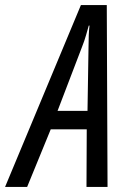

<svg xmlns="http://www.w3.org/2000/svg" viewBox="-85 -737 509 757"><path d="M-65 0H22L115 -227H257L256 0H339L336 -717H234ZM142 -300 238 -551Q248 -576 254 -597.5Q260 -619 265 -636H268Q264 -604 264 -551L260 -300Z"/></svg>

Font: Noto Sans UI Condensed
Style: Italic
Weight: 400
Width: 3
Italic angle: -12°
Designer: Monotype Design Team
Foundry: Monotype Imaging Inc.
Version: Version 1.901